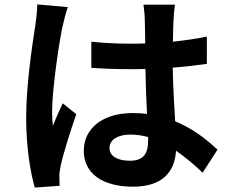

<svg xmlns="http://www.w3.org/2000/svg" viewBox="-20 -801 1040 866"><path d="M148 -781C148 -750 143 -712 139 -684C127 -608 98 -421 98 -271C98 -137 117 -24 137 45L249 37C248 23 248 6 248 -4C247 -15 250 -36 253 -50C264 -104 296 -205 324 -286L263 -335C248 -302 232 -269 219 -234C216 -254 215 -278 215 -298C215 -397 247 -615 262 -681C266 -699 278 -749 286 -769ZM648 -166C648 -108 627 -76 566 -76C514 -76 474 -94 474 -134C474 -171 512 -194 568 -194C595 -194 622 -190 648 -183ZM961 -126C915 -169 853 -220 770 -254C766 -321 761 -400 759 -496C813 -500 865 -506 913 -513V-636C866 -626 814 -619 760 -613C760 -657 762 -694 763 -716C764 -737 766 -761 769 -780H627C630 -760 633 -730 633 -715C634 -694 634 -654 635 -605C612 -604 588 -604 565 -604C506 -604 449 -607 392 -613V-495C451 -491 507 -489 565 -489C588 -489 612 -489 636 -490C637 -420 640 -348 643 -287C623 -290 601 -291 578 -291C443 -291 358 -222 358 -121C358 -17 444 41 580 41C714 41 768 -27 774 -121C813 -94 853 -61 894 -22Z"/></svg>

Font: Source Han Sans Old Style Bold
Style: Regular
Weight: 700
Designer: Ryoko NISHIZUKA (kana & ideographs); Paul D. Hunt (Latin, Greek & Cyrillic); Wenlong ZHANG (bopomofo); Sandoll Communica
Foundry: Adobe Systems Incorporated
Version: Version 1.004;PS 1.004;hotconv 1.0.81;makeotf.lib2.5.63406